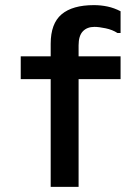

<svg xmlns="http://www.w3.org/2000/svg" viewBox="-20 -746 540 750"><path d="M439 -617Q419 -630 392.5 -635.5Q366 -641 349 -641Q320 -641 303.5 -623.5Q287 -606 287 -569V-526H451V-437H287V-16H178V-437H61V-526H178V-575Q178 -654 220.5 -690Q263 -726 347 -726Q374 -726 400 -720.5Q426 -715 451 -702V-617Z"/></svg>

Font: D2Coding
Style: Bold
Weight: 700
Monospace: yes
Designer: Yong-Rak Park; Jeong-Hwan Yoon; Sang-Min Lee;
Foundry: NHN Corporation
Version: Version 1.3.2; Build 20180524